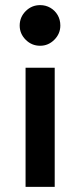

<svg xmlns="http://www.w3.org/2000/svg" viewBox="-20 -541 313 751"><path d="M80 190V-276H194V190ZM137 -521Q159 -521 177 -510.5Q195 -500 205.5 -482Q216 -464 216 -441Q216 -409 192.5 -385.5Q169 -362 137 -362Q104 -362 80.5 -385.5Q57 -409 57 -441Q57 -474 80.5 -497.5Q104 -521 137 -521Z"/></svg>

Font: MuseoModerno Thin Medium
Style: Regular
Weight: 500
Version: Version 1.003